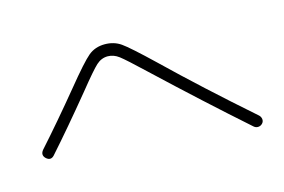

<svg xmlns="http://www.w3.org/2000/svg" viewBox="-70 -734 1139 771"><g transform="rotate(-15 500.0 -348.0)"><path d="M95.7 -209Q80.1 -192.4 62.5 -208Q45.9 -223.6 60.5 -242.2Q144.5 -335.9 239.3 -451.2Q312.5 -541 340.8 -564.5Q369.1 -587.9 409.2 -587.9Q447.3 -587.9 476.1 -567.9Q504.9 -547.9 593.8 -462.9Q743.2 -318.4 933.6 -151.4Q941.4 -144.5 942.9 -134.3Q944.3 -124 937 -116.2Q929.7 -108.4 919.4 -107.9Q909.2 -107.4 901.4 -114.3Q732.4 -263.7 548.8 -436.5Q476.6 -504.9 454.6 -521.5Q432.6 -538.1 408.2 -538.1Q381.8 -538.1 360.8 -519Q339.8 -500 279.3 -424.8Q175.8 -298.8 95.7 -209Z"/></g></svg>

Font: Rounded-L Mgen+ 1m light
Style: Regular
Weight: 200
Designer: [Source Han Sans]
Ryoko NISHIZUKA  (kana & ideographs); Paul D. Hunt (Latin, Greek & Cyrillic); Wenlong ZHANG  (bopomofo
Version: Version 1.059.20150602